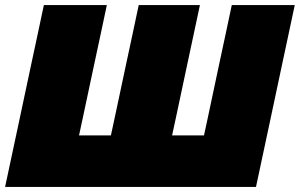

<svg xmlns="http://www.w3.org/2000/svg" viewBox="-28 -733 1176 753"><path d="M-8 0Q4 -56 15 -107.8Q26 -159.5 41 -229.5L93 -474Q108.5 -545.5 120 -600Q131.5 -654.5 144 -713H391Q378.5 -653.5 366.8 -599Q355 -544.5 340 -474L296.5 -269.5Q292.5 -251.5 289 -234.8Q285.5 -218 282 -202H407Q410.5 -218 414 -234.8Q417.5 -251.5 421.5 -269.5L465 -474Q480 -544.5 491.8 -599Q503.5 -653.5 516 -713H756Q743.5 -654 731.8 -599.5Q720 -545 705 -474L661.5 -269.5Q657.5 -251.5 654 -234.8Q650.5 -218 647 -202H772Q775.5 -217.5 779 -234.2Q782.5 -251 786.5 -269L830 -474Q845 -544.5 856.8 -599Q868.5 -653.5 881 -713H1128Q1115.5 -654 1103.8 -599.5Q1092 -545 1077 -474L1025 -229.5Q1010 -159.5 999 -107.8Q988 -56 976 0Z"/></svg>

Font: Commissioner Black
Style: Italic
Weight: 900
Italic angle: -12°
Designer: Kostas Bartsokas
Foundry: Kostas Bartsokas
Version: Version 1.000; ttfautohint (v1.8.3)